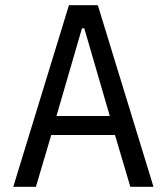

<svg xmlns="http://www.w3.org/2000/svg" viewBox="-20 -718 640 738"><path d="M570 0 356 -698H245L31 0H118L177 -199H422L481 0ZM402 -272H197L295 -609H304Z"/></svg>

Font: IBM Mono
Style: Regular
Weight: 400
Monospace: yes
Designer: Mike Abbink, Paul van der Laan, Pieter van Rosmalen
Foundry: Bold Monday
Version: Version 2.3